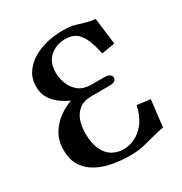

<svg xmlns="http://www.w3.org/2000/svg" viewBox="-159 -776 858 905"><g transform="rotate(-30 270.5 -323.0)"><path d="M307 -658Q343 -658 364 -653Q385 -648 402 -642Q416 -638 431 -634Q446 -630 471 -627L489 -483L417 -471Q408 -512 395.5 -545Q383 -578 360.5 -597.5Q338 -617 298 -617Q249 -617 215 -587.5Q181 -558 181 -499Q181 -475 191.5 -444.5Q202 -414 228 -391.5Q254 -369 302 -369H369Q388 -369 398 -362Q408 -355 407 -345Q407 -322 369 -322H273Q229 -322 204 -301.5Q179 -281 169 -250Q159 -219 159 -188Q159 -130 175.5 -95Q192 -60 219.5 -44.5Q247 -29 280 -29Q309 -29 340.5 -43.5Q372 -58 397.5 -91Q423 -124 435 -179L507 -170L490 -25Q464 -21 448.5 -17Q433 -13 418 -9Q392 -2 362.5 5Q333 12 289 12Q247 12 202 4.5Q157 -3 118 -22.5Q79 -42 55 -77Q31 -112 31 -167Q31 -218 53 -254.5Q75 -291 108.5 -315.5Q142 -340 177 -352Q159 -360 133 -377Q107 -394 87.5 -422.5Q68 -451 68 -491Q68 -533 89 -564.5Q110 -596 144.5 -617Q179 -638 221.5 -648Q264 -658 307 -658Z"/></g></svg>

Font: Libertinus Serif SemiBold
Style: Regular
Weight: 600
Designer: Philipp H. Poll, Khaled Hosny
Foundry: Caleb Maclennan
Version: Version 7.051;RELEASE